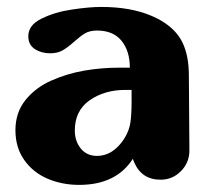

<svg xmlns="http://www.w3.org/2000/svg" viewBox="-20 -520 609 540"><path d="M350.1 -267.1H332Q273.9 -267.1 231.9 -237.8Q190.4 -208.5 190.4 -152.8Q190.4 -123.5 207 -102.5Q224.1 -81.5 252.9 -81.5Q297.4 -81.5 329.1 -129.4Q343.8 -153.3 346.7 -175.3Q350.1 -197.3 350.1 -235.4ZM511.2 -307.6 512.7 -96.7Q512.7 -62.5 488.8 -38.6Q465.3 -14.6 431.6 -14.6Q378.4 -14.6 357.4 -63.5L353.5 -73.2Q306.6 0 202.6 0Q154.3 0 113.3 -17.6Q72.8 -35.2 48.3 -69.8Q23.4 -105 23.4 -153.8Q23.4 -203.6 51.8 -238.8Q79.6 -273.4 123.5 -293Q167 -312.5 216.3 -321.3Q265.6 -329.6 311.5 -329.6H345.2Q345.2 -376.5 321.8 -405.3Q298.3 -434.1 252.9 -434.1Q232.9 -434.1 219.2 -426.3Q206.1 -418.5 187.5 -401.9Q169.4 -385.7 155.3 -377.9Q141.1 -370.1 121.1 -370.1Q96.7 -370.1 78.1 -381.8Q59.6 -394 59.6 -418Q59.6 -449.7 97.2 -467.8Q134.8 -486.3 182.6 -493.2Q231 -500.5 264.6 -500.5Q347.2 -500.5 405.8 -475.6L409.2 -474.1Q421.4 -468.8 430.7 -463.4Q475.1 -438 493.2 -400.4Q511.2 -363.3 511.2 -307.6Z"/></svg>

Font: inglobal
Style: Bold
Weight: 700
Designer: Andrey Kochetov, Denis Davydov, Evgeny Yurtaev
Foundry: inglobal.ru
Version: Version 1.00 September 25, 2014, initial release